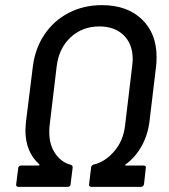

<svg xmlns="http://www.w3.org/2000/svg" viewBox="-20 -728 660 748"><path d="M43 -10 51 -73Q51 -77 54 -80Q57 -83 62 -83H130Q132 -83 133.5 -84.5Q135 -86 133 -88Q79 -136 79 -221Q79 -230 81 -252L108 -469Q117 -540 153.5 -594Q190 -648 248 -678Q306 -708 377 -708Q475 -708 532.5 -653Q590 -598 590 -506Q590 -482 588 -469L562 -252Q555 -200 531 -157.5Q507 -115 470 -88Q467 -86 467.5 -84.5Q468 -83 471 -83H540Q550 -83 548 -73L541 -10Q540 -6 537 -3Q534 0 530 0H336Q331 0 328.5 -3Q326 -6 327 -10L335 -76Q336 -84 345 -87Q389 -97 424.5 -138Q460 -179 467 -237L495 -471Q497 -489 497 -497Q497 -556 462 -590.5Q427 -625 367 -625Q301 -625 255.5 -583Q210 -541 201 -471L173 -237Q172 -229 172 -213Q172 -163 196 -129Q220 -95 256 -86Q264 -83 263 -75L255 -10Q255 -6 252 -3Q249 0 244 0H51Q47 0 44.5 -3Q42 -6 43 -10Z"/></svg>

Font: Barlow Medium
Style: Italic
Weight: 500
Italic angle: -7°
Designer: Jeremy Tribby
Foundry: Tribby Type
Version: Version 1.408